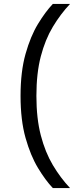

<svg xmlns="http://www.w3.org/2000/svg" viewBox="-20 -808 421 981"><path d="M85 -318Q85 -442 110.5 -532.5Q136 -623 174 -685.5Q212 -748 250 -788H338Q289 -736 250 -671Q211 -606 188.5 -520Q166 -434 166 -318Q166 -203 188.5 -116.5Q211 -30 250 35.5Q289 101 338 153H250Q212 113 174 50Q136 -13 110.5 -103.5Q85 -194 85 -318Z"/></svg>

Font: Asta Sans
Style: Regular
Weight: 400
Designer: 42dot
Version: Version 1.000